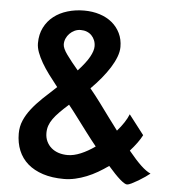

<svg xmlns="http://www.w3.org/2000/svg" viewBox="-53 -774 767 835"><g transform="rotate(5 331.0 -356.5)"><path d="M205.1 -571.3Q205.1 -554.2 225.1 -526.6Q245.1 -499 275.4 -463.4Q309.6 -500.5 324.5 -527.6Q339.4 -554.7 339.4 -573.7Q339.4 -588.4 334.5 -600.3Q329.6 -612.3 321 -621.1Q312.5 -629.9 300.3 -634.8Q288.1 -639.6 273.4 -639.6Q259.3 -639.6 246.8 -633.8Q234.4 -627.9 225.1 -618.4Q215.8 -608.9 210.4 -596.7Q205.1 -584.5 205.1 -571.3ZM263.7 -92.8Q290 -92.8 320.8 -105.7Q351.6 -118.7 382.3 -140.6Q360.8 -167 337.6 -197.8Q314.5 -228.5 288.1 -263.7Q278.8 -275.9 269.8 -287.8Q260.7 -299.8 251 -311.5Q228 -291 211.7 -274.4Q195.3 -257.8 184.6 -242.7Q173.8 -227.5 168.7 -212.6Q163.6 -197.8 163.6 -180.7Q163.6 -160.2 171.4 -143.8Q179.2 -127.4 192.6 -116Q206.1 -104.5 224.4 -98.6Q242.7 -92.8 263.7 -92.8ZM583.5 -207.5Q575.7 -191.9 562.5 -173.6Q549.3 -155.3 531.7 -135.7Q564 -96.2 587.6 -74Q611.3 -51.8 629.9 -43.9Q623 -38.1 609.4 -28.6Q595.7 -19 580.6 -10Q565.4 -1 552 5.6Q538.6 12.2 532.2 12.2Q522.5 12.2 501.2 -6.3Q480 -24.9 448.2 -61.5Q426.3 -45.9 402.8 -32.2Q379.4 -18.6 355 -8.8Q330.6 1 305.7 6.6Q280.8 12.2 256.3 12.2Q204.6 12.2 164.8 -0.7Q125 -13.7 98.1 -37.1Q71.3 -60.5 57.6 -93.8Q43.9 -127 43.9 -168Q43.9 -198.2 55.2 -224.6Q66.4 -251 86.4 -276.6Q106.4 -302.2 133.5 -328.1Q160.6 -354 192.9 -383.3Q171.9 -409.7 153.6 -434.3Q135.3 -459 121.8 -482.2Q108.4 -505.4 100.6 -526.4Q92.8 -547.4 92.8 -566.4Q92.8 -605 107.9 -634.8Q123 -664.6 148.7 -684.6Q174.3 -704.6 208.5 -714.8Q242.7 -725.1 280.8 -725.1Q317.9 -725.1 349.1 -715.1Q380.4 -705.1 403.1 -686.3Q425.8 -667.5 438.7 -640.9Q451.7 -614.3 451.7 -581.1Q451.7 -560.5 442.9 -537.4Q434.1 -514.2 418.7 -489.7Q403.3 -465.3 382.6 -440.2Q361.8 -415 337.4 -390.6Q349.1 -376.5 360.6 -361.8Q372.1 -347.2 383.3 -332Q407.2 -298.8 428.5 -270.5Q449.7 -242.2 468.3 -217.3Q485.4 -236.8 498 -256.1Q510.7 -275.4 517.6 -293Z"/></g></svg>

Font: Andika New Basic
Style: Bold
Weight: 700
Designer: Victor Gaultney, Annie Olsen, Pablo Ugerman
Foundry: SIL International
Version: Version 5.500; ttfautohint (v1.8.3)